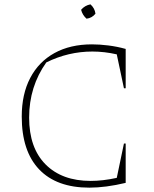

<svg xmlns="http://www.w3.org/2000/svg" viewBox="-20 -857 706 883"><path d="M391 6Q240 6 160 -78Q80 -162 80 -321Q80 -424 119 -498.5Q158 -573 230.5 -613Q303 -653 403 -653Q438 -653 478 -648Q518 -643 558 -632V-451H550L517 -607Q460 -620 405 -620Q294 -620 193 -570Q114 -459 114 -316Q114 -177 189.5 -101Q265 -25 397 -25Q425 -25 455 -28.5Q485 -32 517 -39L550 -197H558V-16Q466 6 391 6ZM396 -837Q416 -819 419 -794Q403 -774 378 -771Q359 -788 353 -812Q370 -832 396 -837Z"/></svg>

Font: Piazzolla Thin
Style: Regular
Weight: 100
Designer: Juan Pablo del Peral
Foundry: Huerta Tipografica
Version: Version 1.330